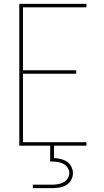

<svg xmlns="http://www.w3.org/2000/svg" viewBox="-20 -755 540 995"><path d="M80 0V-735H428V-717H99V-391H375V-373H99V-18H428V0ZM150 220V202H250Q265 202 280 199.5Q295 197 308.5 190Q322 183 330.5 170Q339 157 339 142Q339 127 330.5 114Q322 101 308.5 94Q295 87 280 84.5Q265 82 250 82H240V0H260V64Q277 65 294.5 69Q312 73 326.5 82.5Q341 92 349.5 108.5Q358 125 358 142Q358 161 348.5 178Q339 195 322.5 204.5Q306 214 287.5 217Q269 220 250 220Z"/></svg>

Font: Iosevka Curly Thin
Style: Regular
Weight: 100
Monospace: yes
Designer: Belleve Invis
Foundry: Belleve Invis
Version: Version 22.1.2; ttfautohint (v1.8.4)